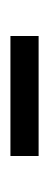

<svg xmlns="http://www.w3.org/2000/svg" viewBox="117 -481 94 368"><g transform="rotate(90 164.0 -297.0)"><path d="M49 -324V-270H279V-324Z"/></g></svg>

Font: Noto Sans Gurmukhi Light
Style: Regular
Weight: 300
Designer: Jelle Bosma - Monotype Design Team
Foundry: Monotype Imaging Inc.
Version: Version 2.004